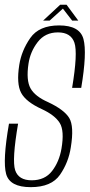

<svg xmlns="http://www.w3.org/2000/svg" viewBox="-20 -787 379 812"><path d="M110 4.5Q197.5 4.5 233.8 -48Q270 -100.5 279.5 -164Q294 -253 272.8 -288Q251.5 -323 183.5 -355Q128.5 -379 109.2 -413.2Q90 -447.5 100.5 -517.5Q108 -568.5 139.5 -609.2Q171 -650 225 -650Q280 -650 294.8 -606.2Q309.5 -562.5 285 -415.5H323.5Q348.5 -564 333 -621.8Q317.5 -679.5 230 -679.5Q145 -679.5 108 -626.2Q71 -573 61.5 -512.5Q49 -432.5 69.5 -394.2Q90 -356 157 -325.5Q212 -300 232.5 -267.2Q253 -234.5 240 -158.5Q230.5 -103 200.2 -63.8Q170 -24.5 114 -24.5Q58.5 -24.5 44.2 -67Q30 -109.5 56.5 -264H18Q-9.5 -106.5 6 -51Q21.5 4.5 110 4.5ZM162.5 -700H190L246 -750.5L285 -700H311L261.5 -767H234.5Z"/></svg>

Font: Anybody Condensed ExtraLight
Style: Italic
Weight: 250
Width: 3
Italic angle: -10°
Version: Version 1.113;gftools[0.9.25]